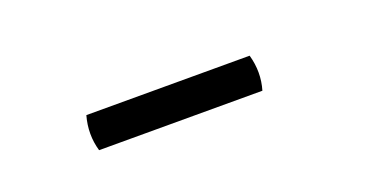

<svg xmlns="http://www.w3.org/2000/svg" viewBox="-18 -788 636 314"><g transform="rotate(-20 300.0 -631.5)"><path d="M407.2 -662.1Q416 -630.9 407.2 -601.1H123Q114.3 -630.9 123 -662.1Z"/></g></svg>

Font: Arima
Style: Bold
Weight: 700
Designer: Joana Correia and Natanael Gama
Foundry: NDISCOVER
Version: Version 1.100;Glyphs 3.1.2 (3151)